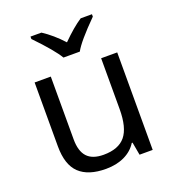

<svg xmlns="http://www.w3.org/2000/svg" viewBox="-140 -874 897 992"><g transform="rotate(-20 309.0 -378.0)"><path d="M168 -536.1V-190.9Q168 -126 197 -94.5Q226.1 -63 287.1 -63Q369.6 -63 407.2 -108.9Q444.8 -154.8 444.8 -256.8V-536.1H533.2V0H460.9L448.2 -70.8H443.8Q419.9 -32.2 376 -11.2Q332 9.8 273.9 9.8Q177.2 9.8 128.2 -36.6Q79.1 -83 79.1 -185.1V-536.1ZM140.1 -766.1H200.2Q255.9 -730 307.1 -673.8Q368.7 -735.4 416 -766.1H478V-752.9Q377.9 -652.8 353 -606H263.2Q233.9 -655.8 140.1 -752.9Z"/></g></svg>

Font: NotoSans
Style: Regular
Weight: 400
Designer: Monotype Design team
Foundry: Monotype Imaging Inc.
Version: Version 1.04; ttfautohint (v1.4.1)